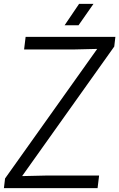

<svg xmlns="http://www.w3.org/2000/svg" viewBox="-30 -970 615 990"><path d="M377.9 -950.2H452.1L375 -839.8H303.2ZM-3.9 -49.8 471.2 -717.8 345.2 -714.8H94.2L102.1 -779.8H564.9L559.1 -730L84 -62L210 -64.9H481L473.1 0H-9.8Z"/></svg>

Font: Cooper Hewitt
Style: Book Italic
Weight: 706
Designer: Village Type and Design LLC
Foundry: Cooper Hewitt Smithsonian Design Museum
Version: 1.000